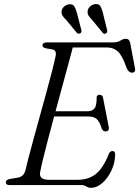

<svg xmlns="http://www.w3.org/2000/svg" viewBox="-20 -908 683 942"><path d="M378 0H27Q8.5 0 8.5 -13.5Q8.5 -25.5 26.5 -29.5L64.5 -36Q80 -38.5 89.2 -46Q98.5 -53.5 104 -69.5Q108.5 -90.5 119.5 -132.2Q130.5 -174 145.2 -228Q160 -282 176.2 -340.8Q192.5 -399.5 207.8 -455.5Q223 -511.5 234.8 -557Q246.5 -602.5 252 -629Q260 -660.5 238.5 -665L205 -671Q188.5 -674.5 188.5 -685Q188.5 -700 210 -700H535.5Q557 -700 571.2 -709Q585.5 -718 597.5 -718Q614 -718 618.5 -698.5L642 -574.5Q647 -552.5 628.5 -551.5Q612.5 -550.5 602 -572.5Q580.5 -635 558.8 -655Q537 -675 506 -675H337Q327.5 -638.5 313.8 -588Q300 -537.5 284.2 -479.2Q268.5 -421 252.5 -362H409Q432 -362 443.5 -376Q455 -390 454 -430.5Q455.5 -443 468 -443Q483.5 -443 485.5 -428.5L513.5 -285Q515.5 -273.5 511 -268.5Q506.5 -263.5 499.5 -263Q486 -262.5 479.5 -276.5Q468 -312.5 454 -324.5Q440 -336.5 413.5 -336.5H245.5Q229.5 -277 215.5 -223.5Q201.5 -170 191.5 -129.2Q181.5 -88.5 178 -68.5Q167 -26 218.5 -26H362.5Q415 -26 451 -55Q487 -84 514 -153.5Q520 -167 531.5 -167Q545 -167 545 -150.5Q544.5 -109.5 527 -72Q509.5 -34.5 482.5 -10.5Q455.5 13.5 426 13.5Q414 13.5 403.8 6.8Q393.5 0 378 0ZM485 -844 505.5 -760.5Q508 -749.5 500.5 -744.5Q491.5 -739 484.5 -746.5L431.5 -811Q421 -821 414.8 -831.2Q408.5 -841.5 410 -854.5Q412 -867.5 422.5 -876.8Q433 -886 446.5 -888Q465 -890 472.5 -877.5Q480 -865 485 -844ZM357.5 -844 379 -761Q381.5 -749 374.5 -745Q365.5 -739.5 357.5 -746.5L304.5 -810.5Q294 -820 287.5 -830Q281 -840 282 -853Q284 -866 294.2 -875.5Q304.5 -885 318.5 -887Q336.5 -889 344.2 -877Q352 -865 357.5 -844Z"/></svg>

Font: Fraunces 9pt Light
Style: Italic
Weight: 300
Italic angle: -16°
Version: Version 1.000;[0bf87f6ff]